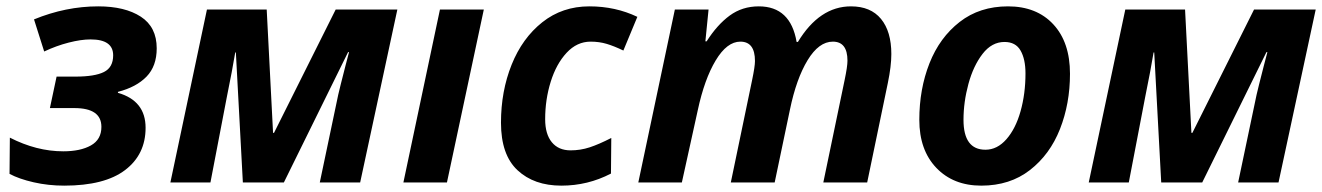

<svg xmlns="http://www.w3.org/2000/svg" viewBox="-20 -574 4160 604"><path d="M10 -27 11 -141Q95 -98 179 -98Q233 -98 266 -116.5Q299 -135 299 -175Q299 -234 214 -234H137L158 -333H217Q278 -333 307 -347.5Q336 -362 336 -400Q336 -450 265 -450Q235 -450 196 -440Q157 -430 119 -412L87 -513Q187 -554 289 -554Q373 -554 423 -521.5Q473 -489 473 -422Q473 -366 441 -333Q409 -300 351 -285V-282Q438 -257 438 -172Q438 -88 373.5 -39Q309 10 182 10Q132 10 86 -0.5Q40 -11 10 -27Z M631 -544H819L839 -156H842L1036 -544H1230L1113 0H986L1044 -276Q1048 -294 1067 -368L1078 -410H1075L873 0H744L722 -409H720Q711 -354 694 -271L642 0H516Z M1364 -544H1502L1386 0H1249Z M1556 -188Q1556 -287 1589.5 -370.5Q1623 -454 1686 -504Q1749 -554 1834 -554Q1916 -554 1985 -521L1941 -415Q1912 -429 1888.5 -436Q1865 -443 1838 -443Q1795 -443 1762.5 -408Q1730 -373 1712.5 -317Q1695 -261 1695 -199Q1695 -152 1716 -126.5Q1737 -101 1775 -101Q1806 -101 1835 -110.5Q1864 -120 1903 -140L1902 -28Q1829 10 1746 10Q1660 10 1608 -38.5Q1556 -87 1556 -188Z M2103 -544H2209L2199 -444H2203Q2236 -496 2275.5 -525Q2315 -554 2367 -554Q2467 -554 2486 -442H2490Q2558 -554 2657 -554Q2719 -554 2751.5 -514.5Q2784 -475 2784 -404Q2784 -366 2773 -313L2708 0H2570L2637 -322Q2646 -365 2646 -383Q2646 -443 2600 -443Q2556 -443 2520.5 -384.5Q2485 -326 2465 -229L2417 0H2279L2346 -322Q2355 -365 2355 -382Q2355 -443 2309 -443Q2267 -443 2231.5 -384Q2196 -325 2175 -227L2125 0H1988Z M2872 -197Q2872 -294 2904 -375Q2936 -456 2999 -505Q3062 -554 3151 -554Q3241 -554 3293.5 -497.5Q3346 -441 3346 -342Q3346 -248 3314.5 -168Q3283 -88 3220 -39Q3157 10 3067 10Q2979 10 2925.5 -46Q2872 -102 2872 -197ZM3206 -343Q3206 -388 3190.5 -415Q3175 -442 3140 -442Q3100 -442 3071 -404.5Q3042 -367 3026.5 -310Q3011 -253 3011 -197Q3011 -103 3080 -103Q3117 -103 3146 -136Q3175 -169 3190.5 -224Q3206 -279 3206 -343Z M3520 -544H3708L3728 -156H3731L3925 -544H4119L4002 0H3875L3933 -276Q3937 -294 3956 -368L3967 -410H3964L3762 0H3633L3611 -409H3609Q3600 -354 3583 -271L3531 0H3405Z"/></svg>

Font: Noto Sans Display
Style: Bold Italic
Weight: 700
Italic angle: -12°
Designer: Monotype Design team
Foundry: Monotype Imaging Inc.
Version: Version 1.000